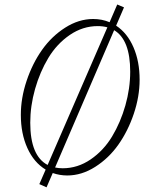

<svg xmlns="http://www.w3.org/2000/svg" viewBox="-20 -760 635 846"><path d="M185.1 65.4 153.3 51.3 181.2 -12.7Q129.4 -43.9 100.6 -107.7Q71.8 -171.4 71.8 -253.9Q71.8 -328.1 97.4 -404.3Q123 -480.5 165.3 -540.3Q207.5 -600.1 267.3 -638.2Q327.1 -676.3 390.6 -676.3Q429.2 -676.3 462.9 -662.1L496.6 -740.2L526.4 -727.5L491.7 -647Q541 -614.3 568.1 -551.8Q595.2 -489.3 595.2 -409.2Q595.2 -335 569.6 -258.8Q543.9 -182.6 501.7 -122.8Q459.5 -63 399.7 -24.9Q339.8 13.2 276.4 13.2Q243.2 13.2 212.4 2.4ZM113.3 -219.2Q113.3 -73.2 189.9 -33.2L453.1 -639.6Q433.6 -645 410.6 -645Q344.7 -645 287.6 -606Q230.5 -566.9 193.1 -504.9Q155.8 -442.9 134.5 -367.9Q113.3 -293 113.3 -219.2ZM256.3 -18.6Q322.3 -18.6 379.4 -57.6Q436.5 -96.7 473.9 -158.7Q511.2 -220.7 532.5 -295.7Q553.7 -370.6 553.7 -444.3Q553.7 -585 482.9 -627L222.7 -22Q238.3 -18.6 256.3 -18.6Z"/></svg>

Font: Elstob ExtraLight
Style: Italic
Weight: 200
Italic angle: -20°
Designer: Peter S. Baker
Version: Version 1.015